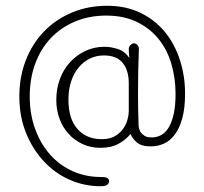

<svg xmlns="http://www.w3.org/2000/svg" viewBox="-20 -561 705 665"><path d="M588 -236Q588 -292 573 -341.5Q558 -391 528 -427.5Q498 -464 453 -485.5Q408 -507 348 -507Q289 -507 240 -486.5Q191 -466 156 -429Q121 -392 102 -340.5Q83 -289 83 -227Q83 -165 102 -113.5Q121 -62 154 -25Q187 12 232 32Q277 52 329 52Q348 52 353 56.5Q358 61 358 67Q358 73 352 78.5Q346 84 328 84Q272 84 221 61.5Q170 39 131.5 -2.5Q93 -44 70 -101Q47 -158 47 -227Q47 -295 69.5 -352.5Q92 -410 132.5 -452Q173 -494 229 -517.5Q285 -541 351 -541Q416 -541 466.5 -516.5Q517 -492 551 -450.5Q585 -409 603 -353.5Q621 -298 621 -237Q621 -187 611.5 -152Q602 -117 585.5 -95Q569 -73 547.5 -63.5Q526 -54 503 -54Q469 -54 453.5 -68Q438 -82 432 -97Q416 -77 390.5 -63Q365 -49 328 -49Q294 -49 266 -62Q238 -75 217.5 -97.5Q197 -120 186 -150Q175 -180 175 -215Q175 -254 187.5 -287.5Q200 -321 222.5 -345.5Q245 -370 275.5 -384.5Q306 -399 342 -399Q363 -399 387.5 -391.5Q412 -384 428 -360Q427 -368 426.5 -376.5Q426 -385 426 -391Q426 -399 432 -405Q438 -411 444 -411Q450 -411 455.5 -405.5Q461 -400 461 -392Q458 -314 458 -237Q458 -209 458.5 -181.5Q459 -154 460 -126Q461 -114 466 -105Q471 -97 480 -91Q489 -85 506 -85Q523 -85 538 -93Q553 -101 564 -119Q575 -137 581.5 -165.5Q588 -194 588 -236ZM426 -273Q426 -317 405 -343Q384 -369 340 -369Q314 -369 292 -358.5Q270 -348 253 -328Q236 -308 226.5 -279.5Q217 -251 217 -216Q217 -150 248 -114.5Q279 -79 333 -79Q360 -79 378 -89.5Q396 -100 406.5 -115Q417 -130 421.5 -146.5Q426 -163 426 -175Z"/></svg>

Font: Life Savers
Style: Regular
Weight: 400
Version: Version 2.001; ttfautohint (v0.93) -l 8 -r 50 -G 200 -x 14 -